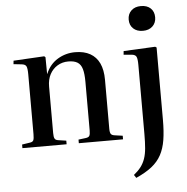

<svg xmlns="http://www.w3.org/2000/svg" viewBox="-63 -821 1082 1112"><g transform="rotate(-5 478.0 -265.5)"><path d="M42 0V-21L88 -28Q104 -30 108.5 -39.5Q113 -49 113 -75V-423Q113 -457 107 -469.5Q101 -482 79 -484L33 -489L35 -509L214 -519L221 -513L222 -416H223Q246 -471 292.5 -499Q339 -527 394 -527Q446 -527 481.5 -507Q517 -487 535 -448.5Q553 -410 553 -353V-68Q553 -46 559 -37.5Q565 -29 584 -27L627 -21V0H370V-21L410 -26Q429 -28 434 -37Q439 -46 439 -68V-351Q439 -398 431 -425.5Q423 -453 403.5 -465Q384 -477 350 -477Q315 -477 287 -460Q259 -443 243 -413Q227 -383 227 -342V-71Q227 -49 232 -39.5Q237 -30 252 -28L299 -21V0ZM684 229 672 211Q697 191 713 170Q729 149 738 123Q747 97 750 62Q753 27 753 -20V-421Q753 -456 747 -469Q741 -482 719 -484L673 -488L675 -509L859 -518L867 -513V-92Q867 -25 859 24.5Q851 74 831 111Q811 148 775.5 176Q740 204 684 229ZM797 -616Q762 -616 741 -635.5Q720 -655 720 -688Q720 -720 741 -740Q762 -760 797 -760Q833 -760 853.5 -740.5Q874 -721 874 -688Q874 -656 853 -636Q832 -616 797 -616Z"/></g></svg>

Font: Literata 60pt Medium
Style: Regular
Weight: 500
Designer: Latin by Veronika Burian and Jose Scaglione. Greek by Irene Vlachou. Cyrillic by Vera Evstafieva.
Foundry: TypeTogether
Version: Version 3.103;gftools[0.9.29]